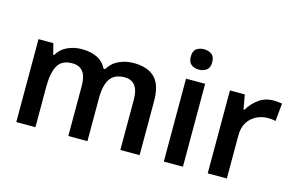

<svg xmlns="http://www.w3.org/2000/svg" viewBox="-93 -981 1875 1212"><g transform="rotate(15 844.5 -375.5)"><path d="M701 -552Q794 -552 840.5 -505Q887 -458 887 -353V0H761V-329Q761 -450 669 -450Q603 -450 574.5 -407Q546 -364 546 -282V0H421V-329Q421 -450 328 -450Q259 -450 232.5 -402.5Q206 -355 206 -265V0H81V-542H178L196 -471H202Q227 -513 270 -532.5Q313 -552 361 -552Q422 -552 463.5 -531.5Q505 -511 526 -468H536Q562 -512 607 -532Q652 -552 701 -552Z M1108 -751Q1136 -751 1157 -736.5Q1178 -722 1178 -685Q1178 -648 1157 -633Q1136 -618 1108 -618Q1079 -618 1058.5 -633Q1038 -648 1038 -685Q1038 -722 1058.5 -736.5Q1079 -751 1108 -751ZM1170 -542V0H1045V-542Z M1616 -552Q1628 -552 1644 -550.5Q1660 -549 1671 -547L1660 -430Q1650 -433 1635.5 -434.5Q1621 -436 1610 -436Q1571 -436 1536 -419Q1501 -402 1479 -368Q1457 -334 1457 -281V0H1332V-542H1429L1446 -448H1452Q1477 -491 1518.5 -521.5Q1560 -552 1616 -552Z"/></g></svg>

Font: Noto Sans Medefaidrin SemiBold
Style: Regular
Weight: 600
Designer: Dalton Maag Ltd
Foundry: Dalton Maag Ltd
Version: Version 1.002; ttfautohint (v1.8.4.7-5d5b)